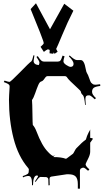

<svg xmlns="http://www.w3.org/2000/svg" viewBox="-20 -1132 626 1160"><path d="M165 -1077.1 197.3 -1112.3 282.2 -955.1 368.2 -1109.4 423.3 -1067.4Q387.7 -997.6 356.2 -921.6Q324.7 -845.7 319.3 -836.4L328.1 -819.3L310.1 -807.1L303.2 -815.4L302.2 -807.1L279.3 -810.1Q280.3 -822.3 280.3 -830.1Q272.5 -834 269 -834Q259.3 -830.6 245.1 -818.4L225.1 -849.1Q244.1 -865.7 244.1 -870.8Q244.1 -876 240.5 -886.2Q236.8 -896.5 230.7 -912.6Q224.6 -928.7 221.2 -938ZM203.1 -71.8Q180.2 -71.8 179.2 -13.2H173.3V-24.9Q173.3 -68.8 151.9 -68.8Q136.2 -68.8 119.1 -60.1L117.2 -67.9Q140.6 -76.2 147 -81.1Q153.3 -85.9 153.3 -92.8L154.3 -108.9Q154.3 -110.8 152.6 -113.3Q150.9 -115.7 149.9 -117.2Q89.8 -187 62 -295.4Q34.2 -403.8 34.2 -529.8L35.2 -558.1L38.1 -606.9Q38.1 -613.8 36.6 -617.2Q33.2 -625.5 2.9 -636.2L7.3 -645Q30.8 -637.2 37.4 -637.2Q43.9 -637.2 101.3 -695.8Q158.7 -754.4 162.4 -756.1Q166 -757.8 168.5 -760.3Q175.8 -767.6 182.1 -797.9L188 -796.9Q183.1 -770 183.1 -764.2Q183.1 -741.7 213.9 -738.8Q218.3 -746.6 218.3 -754.2Q218.3 -761.7 200.2 -788.1L208 -793Q222.2 -772 229.5 -765.9Q236.8 -759.8 246.1 -759.8H328.1Q338.9 -759.8 344.7 -765.9Q350.6 -772 357.9 -795.9L370.1 -792Q363.3 -772 363.3 -761.2Q363.3 -750.5 380.4 -739.3Q397.5 -728 406.5 -728Q415.5 -728 419.9 -732.9Q424.3 -737.8 424.3 -744.1V-748Q424.3 -762.7 396 -792L400.9 -796.9Q430.2 -769 445.3 -769H468.3Q488.8 -769 498 -714.8Q501.5 -694.8 506.3 -688.7Q511.2 -682.6 519 -659.4Q526.9 -636.2 530.3 -632.8Q541 -622.1 546.6 -621.1Q552.2 -620.1 559.1 -620.1Q565.9 -620.1 585 -623L585.9 -612.8Q555.2 -608.9 545.7 -600.8Q536.1 -592.8 536.1 -576.7Q536.1 -560.5 560.1 -539.1L552.2 -532.2Q527.8 -556.2 519 -556.2Q510.3 -556.2 508.3 -555.2H507.3Q500 -552.7 498 -546.9Q496.1 -541 496.1 -531.2Q496.1 -521.5 498 -498H494.1Q489.3 -550.3 480.5 -557.6Q470.2 -565.4 468.3 -579.1Q468.3 -582 451.2 -597.7Q393.6 -650.4 387.5 -661.1Q381.3 -671.9 373 -671.9H266.1Q259.8 -671.9 254.6 -664.8Q249.5 -657.7 243.4 -649.7Q237.3 -641.6 228.3 -639.4Q219.2 -637.2 210.7 -616.9Q202.1 -596.7 192.6 -568.8Q183.1 -541 173.3 -527.8Q175.3 -505.4 176 -444.3Q176.8 -383.3 178.2 -377Q190.9 -363.3 200.7 -337.4Q233.4 -251 269.5 -214.8Q273.4 -210.9 275.4 -208.7Q277.3 -206.5 280.5 -203.6Q283.7 -200.7 285.2 -199.5Q286.6 -198.2 289.1 -196.3Q296.9 -189.9 300.3 -189.9Q303.7 -189.9 305.7 -190.7Q307.6 -191.4 309.1 -192.1Q310.5 -192.9 313 -194.8Q315.4 -196.8 316.9 -198.2Q318.4 -199.7 321.8 -203.1L301.3 -183.1Q351.1 -183.1 377 -172.9Q381.3 -172.9 384.3 -175.8L420.9 -203.1Q423.8 -206.1 430.2 -218.5Q436.5 -231 440.9 -235.8Q477.1 -273.9 499 -289.1Q504.9 -311.5 515.1 -330.8Q525.4 -350.1 525.9 -350.1Q524.9 -348.1 524.9 -344.2V-298.8H526.9Q533.7 -298.8 542 -293.9L524.9 -270V-215.8Q524.9 -197.8 512.5 -173.3Q500 -148.9 497.1 -140.1Q497.1 -127.9 520 -108.9L512.2 -100.1Q491.7 -119.1 483.6 -119.1Q475.6 -119.1 469.2 -113.8H468.3Q465.8 -113.8 462.9 -103V7.8H450.2V-19Q450.2 -51.8 437.3 -65.4Q424.3 -79.1 394 -79.1H383.3L289.1 -64.9Q288.1 -64.5 286.4 -63.5Q284.7 -62.5 284.2 -62.3Q283.7 -62 282.5 -61Q281.2 -60.1 281 -59.3Q280.8 -58.6 280.3 -57.6Q279.3 -54.7 279.3 -50.8L280.3 -13.2L272.9 -12.2L272 -47.9Q272 -53.2 267.8 -57.6Q263.7 -62 258.3 -62L224.1 -63Q216.3 -63 195.3 -33.2L190.9 -36.1Q210 -63 210 -68.8Q207 -71.8 203.1 -71.8Z"/></svg>

Font: Eater
Style: Regular
Weight: 400
Version: Version 001.002